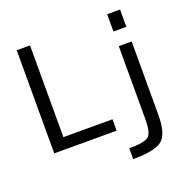

<svg xmlns="http://www.w3.org/2000/svg" viewBox="-163 -909 1267 1285"><g transform="rotate(-20 470.0 -266.5)"><path d="M179.7 -732.4V-79.1H529.3V2H85V-732.4ZM736.3 -524.4H828.1V-2Q828.1 129.9 778.3 174.3Q728.5 218.8 568.4 218.8V141.6Q679.7 141.6 708 116.2Q736.3 90.8 736.3 -2ZM736.3 -628.9V-752H828.1V-628.9Z"/></g></svg>

Font: Nasu
Style: Regular
Weight: 400
Designer: Ryoko NISHIZUKA (kana &amp; ideographs); Paul D. Hunt (Latin, Greek &amp; Cyrillic); Wenlong ZHANG (bopomofo); Sandoll C
Version: Version 2014.1215